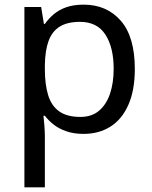

<svg xmlns="http://www.w3.org/2000/svg" viewBox="-20 -566 655 826"><path d="M340 -546Q439 -546 499.5 -477Q560 -408 560 -269Q560 -178 532.5 -115.5Q505 -53 455.5 -21.5Q406 10 339 10Q298 10 266 -1Q234 -12 211.5 -29.5Q189 -47 173 -68H167Q169 -51 171 -25Q173 1 173 20V240H85V-536H157L169 -463H173Q189 -486 211.5 -505Q234 -524 265.5 -535Q297 -546 340 -546ZM324 -472Q270 -472 237 -451.5Q204 -431 189 -390Q174 -349 173 -286V-269Q173 -203 187 -157Q201 -111 234.5 -87Q268 -63 326 -63Q375 -63 406.5 -90Q438 -117 453.5 -163.5Q469 -210 469 -270Q469 -362 433.5 -417Q398 -472 324 -472Z"/></svg>

Font: ubangla85
Style: Book
Weight: 400
Designer: Jelle Bosma - Monotype Design Team
Foundry: Monotype Imaging Inc.
Version: Version 2.003